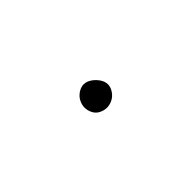

<svg xmlns="http://www.w3.org/2000/svg" viewBox="-22 -93 145 145"><g transform="rotate(-45 50.0 -20.5)"><path d="M38 -20Q38 -17 39.5 -14Q41 -11 44 -9.5Q47 -8 50 -8Q53 -8 56 -9.5Q59 -11 61 -14Q63 -17 63 -20Q63 -23 61 -26Q59 -29 56 -31Q53 -33 50 -33Q47 -33 44 -31Q41 -29 39.5 -26Q38 -23 38 -20Z"/></g></svg>

Font: Linefont Thin
Style: Regular
Weight: 100
Monospace: yes
Version: Version 3.002;gftools[0.9.33]